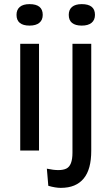

<svg xmlns="http://www.w3.org/2000/svg" viewBox="-20 -729 539 930"><path d="M78 0V-517H169V0ZM123 -605Q92 -605 76 -618Q60 -631 60 -657Q60 -682 76 -695.5Q92 -709 123 -709Q155 -709 171 -696Q187 -683 187 -657Q187 -632 170.5 -618.5Q154 -605 123 -605ZM274 181Q262 181 246.5 178.5Q231 176 214 171L207 88Q272 102 301.5 87.5Q331 73 331 11V-517H422V1Q422 46 413 79.5Q404 113 385.5 135.5Q367 158 339.5 169.5Q312 181 274 181ZM376 -605Q345 -605 329 -618Q313 -631 313 -657Q313 -682 329 -695.5Q345 -709 376 -709Q408 -709 424 -696Q440 -683 440 -657Q440 -632 423.5 -618.5Q407 -605 376 -605Z"/></svg>

Font: Bricolage Grotesque 20pt
Style: Regular
Weight: 400
Version: Version 1.001;gftools[0.9.33.dev8+g029e19f]